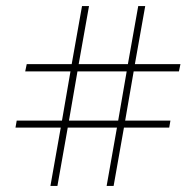

<svg xmlns="http://www.w3.org/2000/svg" viewBox="-20 -614 645 632"><path d="M146 -2 180 -194H31L35 -217H184L212 -379H63L68 -403H216L250 -594H273L239 -403H401L435 -594H458L424 -403H574L569 -379H420L392 -217H541L537 -194H388L354 -2H331L365 -194H203L169 -2ZM207 -217H369L397 -379H235Z"/></svg>

Font: Piazzolla SC Thin
Style: Regular
Weight: 100
Designer: Juan Pablo del Peral
Foundry: Huerta Tipografica
Version: Version 1.330